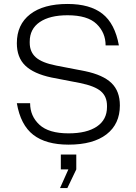

<svg xmlns="http://www.w3.org/2000/svg" viewBox="-20 -720 687 969"><path d="M326 10Q212 10 148 -39.5Q84 -89 65 -199H132Q132 -134 179 -90.5Q226 -47 326 -47Q418 -47 469 -81.5Q520 -116 520 -180V-186Q520 -233 489 -259.5Q458 -286 384 -301L239 -329Q150 -348 107.5 -389Q65 -430 65 -502Q65 -596 132 -648Q199 -700 321 -700Q434 -700 497 -650.5Q560 -601 580 -491H513Q513 -555 467.5 -599Q422 -643 321 -643Q231 -643 180.5 -608.5Q130 -574 130 -510V-504Q130 -458 161 -430.5Q192 -403 264 -389L409 -361Q500 -342 542.5 -301Q585 -260 585 -188Q585 -94 517.5 -42Q450 10 326 10ZM283 229 325 135H287V60H365V135L320 229Z"/></svg>

Font: Mozilla Text ExtraLight
Style: Regular
Weight: 200
Designer: Studio DRAMA
Foundry: Studio DRAMA
Version: Version 1.000